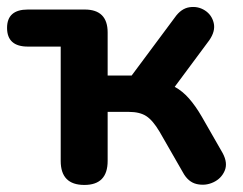

<svg xmlns="http://www.w3.org/2000/svg" viewBox="-22 -516 688 544"><path d="M217 8Q150 8 150 -60V-384H57Q-2 -384 -2 -437Q-2 -489 57 -489H218Q283 -489 283 -424V-302H351L473 -466Q491 -492 515 -495.5Q539 -499 558.5 -486.5Q578 -474 583.5 -451Q589 -428 571 -402L473 -270Q495 -258 513.5 -237Q532 -216 550 -185L609 -82Q624 -54 614.5 -32Q605 -10 582.5 0.5Q560 11 535.5 5.5Q511 0 496 -28L430 -143Q411 -175 392.5 -187Q374 -199 343 -199H283V-60Q283 8 217 8Z"/></svg>

Font: Chiron GoRound TC SB
Style: Regular
Weight: 500
Designer: Ryoko NISHIZUKA 西塚涼子 (kana, bopomofo & ideographs); Paul D. Hunt (Latin, Greek & Cyrillic); Sandoll Communications 산돌커뮤니
Foundry: Adobe
Version: Version 1.000;hotconv 1.1.1;makeotfexe 2.6.0